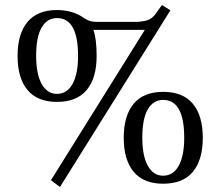

<svg xmlns="http://www.w3.org/2000/svg" viewBox="-20 -720 878 765"><path d="M207 -680Q272 -680 318 -646Q338 -633 361 -633H530Q557 -635 572.5 -641.5Q588 -648 601 -666L625 -700L659 -679L219 25L183 -2L557 -601H352Q365 -566 365 -497Q365 -409 325.5 -361.5Q286 -314 207 -314Q129 -314 89.5 -361.5Q50 -409 50 -497Q50 -585 89.5 -632.5Q129 -680 207 -680ZM124 -497Q124 -425 146 -385.5Q168 -346 207 -346Q247 -346 269 -385.5Q291 -425 291 -497Q291 -648 207 -648Q168 -648 146 -610.5Q124 -573 124 -497ZM630 -354Q709 -354 748.5 -306.5Q788 -259 788 -171Q788 -83 748.5 -35.5Q709 12 630 12Q552 12 512.5 -35.5Q473 -83 473 -171Q473 -259 512.5 -306.5Q552 -354 630 -354ZM547 -171Q547 -99 569 -59.5Q591 -20 630 -20Q670 -20 692 -59.5Q714 -99 714 -171Q714 -322 630 -322Q591 -322 569 -284.5Q547 -247 547 -171Z"/></svg>

Font: Linguistics Pro
Style: Regular
Weight: 400
Designer: Stefan Peev, Context Ltd
Foundry: Stefan Peev, Context Ltd
Version: Version 001.000